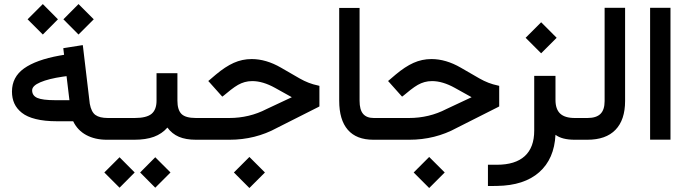

<svg xmlns="http://www.w3.org/2000/svg" viewBox="-20 -690 3391 948"><path d="M293 -594.7 367.7 -669.9 442.9 -594.7 367.7 -519.5ZM116.2 -594.7 191.4 -669.9 266.1 -594.7 191.4 -519.5ZM529.8 0H507.3Q449.2 0 406 -23.2Q362.8 -46.4 341.3 -91.3H260.3Q200.7 -91.3 157 -102.1Q113.3 -112.8 87.9 -133.1Q62.5 -153.3 50.8 -179.2Q39.1 -205.1 39.1 -237.8Q39.1 -309.6 98.6 -352.1Q158.2 -394.5 273.9 -415.5L296.4 -419.4L293.5 -442.9L292.5 -452.1L301.8 -453.6L378.9 -465.8L388.7 -467.3L390.1 -457L423.3 -177.7Q430.7 -137.2 451.2 -122.3Q471.7 -107.4 512.7 -107.4H529.8Q542 -107.4 542 -57.1V-51.8Q542 0 529.8 0ZM322.8 -195.3 308.6 -314 290 -311.5Q220.2 -301.3 179.4 -283.9Q138.7 -266.6 138.7 -244.1Q138.7 -217.8 164.3 -206.5Q189.9 -195.3 252.9 -195.3Z M671.9 161.6 746.6 86.4 821.8 161.6 746.6 236.8ZM495.1 161.6 570.3 86.4 645 161.6 570.3 236.8ZM958 0H947.8Q897.5 0 863.3 -14.6Q829.1 -29.3 806.6 -60.1Q779.8 -29.3 740 -14.6Q700.2 0 642.6 0H524.9Q512.7 0 512.7 -51.8V-57.1Q512.7 -107.4 524.9 -107.4H645Q703.6 -107.4 728.3 -127.9Q752.9 -148.4 752.9 -192.9V-318.8V-328.6H762.7H846.2H856V-318.8V-192.9Q856 -147.5 876 -127.4Q896 -107.4 947.3 -107.4H958Q970.2 -107.4 970.2 -57.1V-51.8Q970.2 0 958 0Z M1134.8 161.6 1211.4 85 1288.1 161.6 1211.4 238.3ZM953.1 -107.4H1111.8Q1210.9 -107.4 1295.9 -151.4L1420.9 -210L1338.4 -255.9Q1277.8 -289.6 1225.6 -289.6Q1205.6 -289.6 1188.2 -284.7Q1170.9 -279.8 1155 -270.8Q1139.2 -261.7 1119.1 -246.1L1085 -218.3L1077.6 -212.9L1071.3 -219.7L1015.1 -282.7L1008.3 -290L1016.1 -296.4L1045.9 -321.8Q1092.3 -360.8 1134 -379.6Q1175.8 -398.4 1222.7 -398.4Q1293.9 -398.4 1367.2 -356L1459.5 -302.7Q1503.9 -277.3 1549.3 -268.1L1557.1 -266.1V-258.3V-170.4V-164.6L1551.8 -161.6L1347.7 -58.6Q1240.7 0 1112.8 0H953.1Q940.9 0 940.9 -51.8V-57.1Q940.9 -107.4 953.1 -107.4Z M1846.2 0H1823.7Q1739.7 0 1697.3 -49.1Q1654.8 -98.1 1654.8 -192.9V-641.1V-650.9H1664.6H1745.6H1755.4V-641.1V-192.4Q1755.4 -148.4 1772.7 -127.9Q1790 -107.4 1825.2 -107.4H1846.2Q1858.4 -107.4 1858.4 -57.1V-51.8Q1858.4 0 1846.2 0Z M2022.5 161.6 2099.1 85 2175.8 161.6 2099.1 238.3ZM1840.8 -107.4H1999.5Q2098.6 -107.4 2183.6 -151.4L2308.6 -210L2226.1 -255.9Q2165.5 -289.6 2113.3 -289.6Q2093.3 -289.6 2075.9 -284.7Q2058.6 -279.8 2042.7 -270.8Q2026.9 -261.7 2006.8 -246.1L1972.7 -218.3L1965.3 -212.9L1959 -219.7L1902.8 -282.7L1896 -290L1903.8 -296.4L1933.6 -321.8Q1980 -360.8 2021.7 -379.6Q2063.5 -398.4 2110.4 -398.4Q2181.6 -398.4 2254.9 -356L2347.2 -302.7Q2391.6 -277.3 2437 -268.1L2444.8 -266.1V-258.3V-170.4V-164.6L2439.5 -161.6L2235.4 -58.6Q2128.4 0 2000.5 0H1840.8Q1828.6 0 1828.6 -51.8V-57.1Q1828.6 -107.4 1840.8 -107.4Z M2575.2 -503.4 2651.9 -580.1 2728.5 -503.4 2651.9 -426.8ZM2825.7 0H2817.9Q2754.9 0 2722.7 -24.4Q2716.8 94.7 2642.3 160.4Q2567.9 226.1 2434.1 228L2398.9 228.5H2389.2V218.8V133.3V123.5H2398.9H2433.1Q2524.4 123.5 2571 80.8Q2617.7 38.1 2617.7 -44.9V-305.7V-315.4H2627.4H2712.9H2722.7V-305.7V-196.8Q2722.7 -150.9 2745.8 -129.2Q2769 -107.4 2817.9 -107.4H2825.7Q2837.9 -107.4 2837.9 -57.1V-51.8Q2837.9 0 2825.7 0Z M2820.8 -107.4H2880.4Q2924.3 -107.4 2944.8 -127.7Q2965.3 -147.9 2965.3 -190.9V-641.6V-651.4H2975.1H3056.6H3066.4V-641.6V-191.4Q3066.4 -98.1 3019 -49.1Q2971.7 0 2879.9 0H2820.8Q2808.6 0 2808.6 -51.8V-57.1Q2808.6 -107.4 2820.8 -107.4Z M3199.7 -651.4H3280.8H3290.5V-641.6V-10.3V-0.5H3280.8H3199.7H3189.9V-10.3V-641.6V-651.4Z"/></svg>

Font: Shabnam Medium FD
Style: Medium-FD
Weight: 500
Foundry: DejaVu fonts team - Redesigned by Saber Rastikerdar - Based on Vazir font
Version: Version 5.0.0